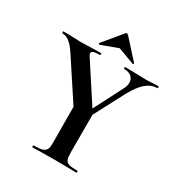

<svg xmlns="http://www.w3.org/2000/svg" viewBox="-198 -911 965 1035"><g transform="rotate(30 284.5 -393.5)"><path d="M578 -613Q543 -613 511.5 -586.5Q480 -560 449 -504L349 -314V-81Q349 -50 354.5 -36Q360 -22 376 -17Q392 -12 428 -12Q432 -12 432 -6Q432 0 428 0Q393 0 374 -1L295 -2L212 -1Q192 0 158 0Q154 0 154 -6Q154 -12 158 -12Q194 -12 211 -17.5Q228 -23 234.5 -37Q241 -51 240 -81L239 -300L80 -542Q56 -579 34.5 -596Q13 -613 -9 -613Q-13 -613 -13.5 -619Q-14 -625 -11 -625L41 -624Q79 -622 97 -622Q122 -622 172 -624L223 -625Q226 -625 226 -621Q226 -618 224.5 -615.5Q223 -613 221 -613Q195 -613 183.5 -609Q172 -605 172 -596Q172 -587 182 -573L332 -343L426 -526Q435 -546 435 -562Q435 -585 419.5 -599Q404 -613 375 -613Q371 -613 371 -619Q371 -625 374 -625L428 -624Q478 -622 505 -622Q522 -622 544 -624L578 -625Q583 -625 583 -619Q583 -613 578 -613ZM193 -660Q190 -660 187.5 -662.5Q185 -665 187 -667L282 -782Q285 -787 290 -787Q295 -787 300 -782L404 -667Q406 -665 403.5 -661.5Q401 -658 399 -660L297 -698L194 -660Z"/></g></svg>

Font: Cormorant Upright
Style: Bold
Weight: 700
Designer: Christian Thalmann (Catharsis Fonts)
Foundry: Catharsis Fonts
Version: Version 3.302